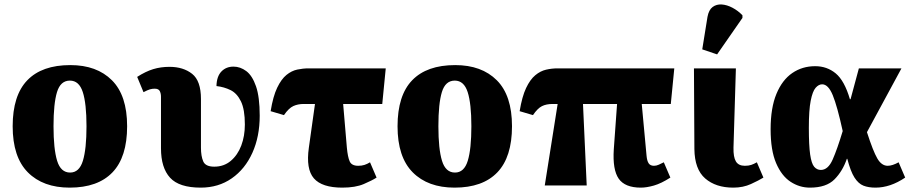

<svg xmlns="http://www.w3.org/2000/svg" viewBox="-20 -849 4175 879"><path d="M299 10Q177 10 107.5 -60Q38 -130 38 -271Q38 -412 105 -481.5Q172 -551 302 -551Q423 -551 492.5 -481.5Q562 -412 562 -271Q562 -130 495 -60Q428 10 299 10ZM301 -59Q343 -59 359.5 -113Q376 -167 376 -271Q376 -375 359 -427.5Q342 -480 300 -480Q257 -480 241 -427.5Q225 -375 225 -271Q225 -167 241.5 -113Q258 -59 301 -59Z M899 10Q800 10 758.5 -35.5Q717 -81 717 -170V-406Q717 -421 711.5 -432Q706 -443 688 -443Q677 -443 666.5 -440Q656 -437 637 -427L608 -497Q647 -522 681.5 -532.5Q716 -543 756 -543Q819 -543 859.5 -511Q900 -479 900 -396V-173Q900 -134 910.5 -110Q921 -86 961 -86Q1005 -86 1036.5 -112.5Q1068 -139 1084.5 -182.5Q1101 -226 1101 -279Q1101 -348 1083 -385Q1065 -422 1035.5 -436.5Q1006 -451 971 -455Q972 -499 993.5 -521.5Q1015 -544 1049 -544Q1080 -544 1107.5 -523.5Q1135 -503 1152 -454Q1169 -405 1169 -319Q1169 -224 1135.5 -149.5Q1102 -75 1041 -32.5Q980 10 899 10Z M1280 -322 1219 -340Q1230 -408 1249 -447.5Q1268 -487 1291.5 -506Q1315 -525 1341 -530.5Q1367 -536 1393 -536H1746L1730 -373H1551L1568 -173Q1572 -130 1581 -110Q1590 -90 1620 -90Q1636 -90 1648.5 -94Q1661 -98 1674 -106L1704 -36Q1684 -23 1645.5 -6.5Q1607 10 1547 10Q1454 10 1417 -32.5Q1380 -75 1394 -173L1422 -373H1370Q1344 -373 1323 -363.5Q1302 -354 1280 -322Z M2061 10Q1939 10 1869.5 -60Q1800 -130 1800 -271Q1800 -412 1867 -481.5Q1934 -551 2064 -551Q2185 -551 2254.5 -481.5Q2324 -412 2324 -271Q2324 -130 2257 -60Q2190 10 2061 10ZM2063 -59Q2105 -59 2121.5 -113Q2138 -167 2138 -271Q2138 -375 2121 -427.5Q2104 -480 2062 -480Q2019 -480 2003 -427.5Q1987 -375 1987 -271Q1987 -167 2003.5 -113Q2020 -59 2063 -59Z M2474 0 2533 -373H2510Q2481 -373 2461 -363Q2441 -353 2420 -322L2359 -340Q2370 -407 2388.5 -446Q2407 -485 2430.5 -504.5Q2454 -524 2480 -530Q2506 -536 2532 -536H3067L3051 -373H2918L2940 -136Q2942 -113 2949.5 -101.5Q2957 -90 2974 -90Q2985 -90 2996 -95Q3007 -100 3019 -106L3049 -36Q3007 -9 2973.5 0.5Q2940 10 2914 10Q2841 10 2812.5 -31Q2784 -72 2790 -165L2805 -373H2649L2666 0Z M3337 10Q3257 10 3208.5 -32Q3160 -74 3159 -167L3157 -536H3349L3338 -173Q3337 -130 3349 -110Q3361 -90 3390 -90Q3407 -90 3419 -94Q3431 -98 3445 -106L3475 -36Q3454 -23 3418 -6.5Q3382 10 3337 10ZM3263 -600 3195 -623 3219 -772Q3225 -804 3242.5 -817Q3260 -830 3284 -828.5Q3308 -827 3333.5 -813.5Q3359 -800 3379 -779V-767Z M3688 10Q3640 10 3599 -17Q3558 -44 3533 -102.5Q3508 -161 3508 -257Q3508 -355 3534.5 -419Q3561 -483 3607 -514.5Q3653 -546 3712 -546Q3766 -546 3806 -513Q3846 -480 3871 -395H3874L3912 -536H4107L3949 -244Q3977 -157 3996.5 -123.5Q4016 -90 4044 -90Q4065 -90 4094 -106L4124 -36Q4056 10 3988 10Q3956 10 3933 1Q3910 -8 3892 -36Q3874 -64 3859 -122H3857Q3838 -66 3800.5 -28Q3763 10 3688 10ZM3738 -71Q3771 -71 3792 -118.5Q3813 -166 3838 -249Q3813 -363 3792.5 -413Q3772 -463 3744 -463Q3728 -463 3714 -447Q3700 -431 3691.5 -388Q3683 -345 3683 -264Q3683 -183 3689 -141.5Q3695 -100 3707.5 -85.5Q3720 -71 3738 -71Z"/></svg>

Font: Noto Serif SemiCondensed Black
Style: Regular
Weight: 900
Width: 4
Designer: Monotype Design Team
Foundry: Monotype Imaging Inc.
Version: Version 2.014; ttfautohint (v1.8.4.7-5d5b)